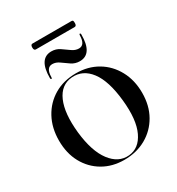

<svg xmlns="http://www.w3.org/2000/svg" viewBox="-163 -764 809 878"><g transform="rotate(-30 242.0 -325.5)"><path d="M243.5 -444Q306.5 -444 355.8 -415Q405 -386 433.2 -334.2Q461.5 -282.5 461.5 -215.5Q461.5 -148.5 432.8 -97.8Q404 -47 353.5 -18.5Q303 10 238.5 10Q175.5 10 126.8 -18.5Q78 -47 50.2 -97.8Q22.5 -148.5 22.5 -215.5Q22.5 -282.5 50.5 -334Q78.5 -385.5 128.2 -414.8Q178 -444 243.5 -444ZM266.5 2.5Q322 -2.5 350.2 -62Q378.5 -121.5 367.5 -229Q356.5 -337.5 316.8 -389.8Q277 -442 217.5 -437Q158.5 -432 132 -371.2Q105.5 -310.5 116.5 -205Q128 -100 168.8 -46.2Q209.5 7.5 266.5 2.5ZM287.5 -482.5Q263.5 -482.5 244.2 -495.5Q225 -508.5 207.2 -521.5Q189.5 -534.5 170.5 -534.5Q138 -534.5 137.5 -484.5Q137.5 -477.5 133.5 -477.5Q129.5 -477.5 129.5 -484.5Q129.5 -587 196 -587Q220 -587 239.2 -574Q258.5 -561 276.2 -548Q294 -535 313 -535Q345 -535 346 -585Q346 -592 349.5 -592Q354 -592 354 -585Q354 -482.5 287.5 -482.5ZM129.5 -645.5Q129.5 -661 139.5 -661H344.5Q350.5 -661 352.5 -658.2Q354.5 -655.5 354.5 -645.5Q354.5 -630 344.5 -630H139.5Q129.5 -630 129.5 -645.5Z"/></g></svg>

Font: Fraunces 144pt S000
Style: Regular
Weight: 400
Version: Version 1.000; ttfautohint (v1.8.3)